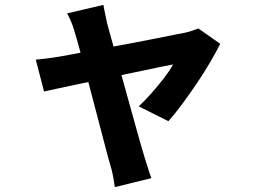

<svg xmlns="http://www.w3.org/2000/svg" viewBox="-20 -662 1040 789"><path d="M405 -642Q408 -623 412.5 -603Q417 -583 421 -563Q430 -530 443 -483.5Q456 -437 471 -382.5Q486 -328 501.5 -272.5Q517 -217 531 -166.5Q545 -116 556 -77Q567 -38 574 -16Q577 -7 582 9.5Q587 26 592.5 43Q598 60 602 70L452 107Q449 86 444.5 61.5Q440 37 433 15Q426 -7 415.5 -48.5Q405 -90 391 -142Q377 -194 362.5 -250.5Q348 -307 333.5 -361Q319 -415 307 -460Q295 -505 286 -533Q281 -552 273 -571Q265 -590 256 -607ZM885 -482Q869 -450 844 -407Q819 -364 788.5 -319Q758 -274 728 -233.5Q698 -193 672 -164L550 -225Q574 -247 602 -278.5Q630 -310 654.5 -342Q679 -374 691 -397Q679 -395 649 -389Q619 -383 577.5 -374Q536 -365 487 -355Q438 -345 388.5 -334.5Q339 -324 293.5 -314.5Q248 -305 213.5 -297.5Q179 -290 161 -286L127 -417Q152 -419 174 -422Q196 -425 222 -429Q233 -431 263.5 -436.5Q294 -442 336 -450Q378 -458 426 -467Q474 -476 523 -485Q572 -494 616 -503Q660 -512 693 -518.5Q726 -525 742 -528Q756 -531 770.5 -536Q785 -541 795 -545Z"/></svg>

Font: Noto Sans SC Thin ExtraBold
Style: Regular
Weight: 800
Version: Version 2.004-H2;hotconv 1.0.118;makeotfexe 2.5.65603